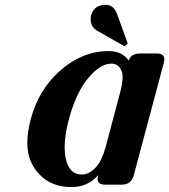

<svg xmlns="http://www.w3.org/2000/svg" viewBox="-20 -756 693 786"><path d="M410.2 0Q379.4 0 379.4 -24.4Q379.4 -29.8 381.8 -39.1Q339.8 9.8 272.9 9.8Q168.9 9.8 117.2 -73.7Q91.8 -114.7 91.8 -172.4Q91.8 -215.8 106 -268.6Q137.2 -384.8 218.8 -460Q313 -546.9 424.8 -546.9Q480 -546.9 507.3 -507.8Q515.1 -537.1 553.7 -537.1H622.1Q652.8 -537.1 652.8 -513.2Q652.8 -507.3 650.4 -498L527.8 -39.1Q517.6 0 478 0ZM412.6 -154.3Q412.6 -154.3 471.7 -377.4Q481.9 -416 481.9 -439.9Q481.9 -455.1 478 -464.8Q465.8 -495.6 436 -495.6Q387.7 -495.6 335.4 -429.2Q290 -371.1 262.2 -268.6Q244.6 -202.6 244.6 -153.3Q244.6 -128.4 249 -107.9Q263.2 -41.5 314.5 -41.5Q345.7 -41.5 373.5 -72.3Q396.5 -97.7 412.6 -154.3ZM412.6 -736.3Q445.8 -736.3 459.5 -698.2L502.9 -578.1L490.2 -566.4L378.4 -629.9Q351.1 -645.5 351.1 -677.7Q351.1 -701.2 366.2 -718.3Q382.3 -736.3 412.6 -736.3Z"/></svg>

Font: Cursive Sans
Style: Bold
Weight: 700
Italic angle: -15°
Designer: Wojciech Kalinowski "wmk69" (wmk69@o2.pl)
Foundry: Wojciech Kalinowski "wmk69" (wmk69@o2.pl)
Version: Wersja 3.1.0; 2022-02-18